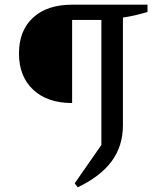

<svg xmlns="http://www.w3.org/2000/svg" viewBox="-20 -678 693 820"><path d="M312 122 299 105 413 -59V-658H610V-627Q584 -619 558 -613Q532 -607 505 -603V-143Q505 -55 457.5 10Q410 75 312 122ZM288 -238Q182 -238 121.5 -295Q61 -352 61 -450Q61 -547 121 -602.5Q181 -658 288 -658ZM278 -593 288 -658H460V-593Z"/></svg>

Font: Piazzolla Thin Medium
Style: Regular
Weight: 500
Version: Version 2.005